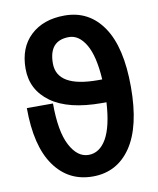

<svg xmlns="http://www.w3.org/2000/svg" viewBox="-86 -817 743 904"><g transform="rotate(-10 286.0 -365.0)"><path d="M34.2 -351.6H159.2Q159.2 -217.8 194.3 -150.9Q229.5 -84 282.7 -84Q335.9 -84 368.7 -141.1Q401.4 -198.2 408.2 -313.5H386.7Q226.6 -313.5 143.6 -373.5Q60.5 -433.6 60.5 -534.7Q60.5 -635.7 121.6 -692.9Q182.6 -750 284.2 -750Q401.4 -750 467.8 -652.3Q534.2 -554.7 534.2 -365.2Q534.2 -175.8 467.8 -78.1Q401.4 19.5 285.2 19.5Q168.9 19.5 101.6 -75.2Q34.2 -169.9 34.2 -351.6ZM191.4 -537.1Q191.4 -422.9 386.7 -422.9H407.2Q400.4 -535.2 367.7 -590.8Q335 -646.5 287.1 -646.5Q191.4 -646.5 191.4 -537.1Z"/></g></svg>

Font: GenEi M Gothic v2 Bold
Style: Regular
Weight: 700
Version: Version 2.0